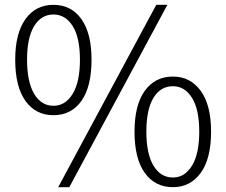

<svg xmlns="http://www.w3.org/2000/svg" viewBox="-20 -762 937 795"><path d="M201 -285Q128 -285 85.5 -344Q43 -403 43 -515Q43 -624 85.5 -683Q128 -742 201 -742Q275 -742 317 -683Q359 -624 359 -515Q359 -403 317 -344Q275 -285 201 -285ZM201 -324Q251 -324 281 -373.5Q311 -423 311 -515Q311 -606 281 -654Q251 -702 201 -702Q151 -702 121.5 -654Q92 -606 92 -515Q92 -423 121.5 -373.5Q151 -324 201 -324ZM627 -742H673L267 13H221ZM696 13Q622 13 579.5 -46Q537 -105 537 -217Q537 -327 579.5 -386Q622 -445 696 -445Q768 -445 811 -386Q854 -327 854 -217Q854 -105 811 -46Q768 13 696 13ZM696 -27Q745 -27 775 -76Q805 -125 805 -217Q805 -309 775 -357Q745 -405 696 -405Q645 -405 615.5 -357Q586 -309 586 -217Q586 -125 615.5 -76Q645 -27 696 -27Z"/></svg>

Font: Kinto Sans Light
Style: Regular
Weight: 300
Designer: Authors: Ryoko NISHIZUKA  (kana & ideographs); Paul D. Hunt (Latin, Greek & Cyrillic); Wenlong ZHANG  (bopomofo); Sandol
Foundry: Adobe Systems Incorporated, ookami Inc.
Version: Version 0.001